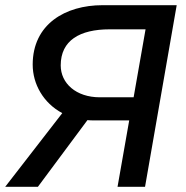

<svg xmlns="http://www.w3.org/2000/svg" viewBox="-48 -720 717 740"><path d="M405 0H511L633 -700H347C204 -700 78 -627 78 -471C78 -396 119 -323 192 -284L-28 0H98L289 -257C297 -256 306 -256 314 -256H450ZM186 -468C186 -564 259 -607 375 -607H513L467 -345H337C245 -345 186 -399 186 -468Z"/></svg>

Font: Fixel Display Medium
Style: Italic
Weight: 500
Italic angle: -10°
Designer: AlfaBravo + MacPaw
Foundry: Kyrylo Tkachov, Marchela Mozhyna, Serhii Makarenko, Maria Weinstein, Zakhar Kryvoshyya
Version: Version 1.210;Glyphs 3.2 (3217)